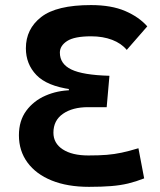

<svg xmlns="http://www.w3.org/2000/svg" viewBox="-20 -723 626 753"><path d="M336.9 -703.1Q416.5 -703.1 470.7 -679.9Q524.9 -656.7 557.6 -619.6L477.1 -527.3Q455.6 -553.2 419.4 -566.9Q383.3 -580.6 337.4 -580.6Q271.9 -580.6 243.4 -562.2Q214.8 -543.7 214.8 -516.6Q214.8 -472.2 259.8 -450.5Q304.7 -428.7 409.2 -425.8L398.4 -302.7H325.2Q264.6 -302.7 227.1 -276.8Q189.5 -250.8 189.5 -202.6Q189.5 -161.1 226.1 -137.2Q262.7 -113.3 326.7 -113.3Q368.2 -113.3 398.4 -115.7Q428.7 -118.2 457.3 -124.3Q485.8 -130.4 522.9 -141.6L545.4 -23.4Q513 -10.7 482.6 -3.4Q452.1 3.9 415.8 6.8Q379.4 9.8 329.1 9.8Q244.5 9.8 182.8 -15.1Q121.2 -40 87.7 -85.7Q54.2 -131.3 54.2 -192.4Q54.2 -249.5 83 -288.6Q111.8 -327.6 158.4 -347.9Q205.1 -368.2 258.3 -369.1L250 -342.8V-399.9L258.3 -372.6Q164.1 -385.7 122.8 -428.7Q81.5 -471.7 81.5 -533.7Q81.5 -609.4 141.6 -656.2Q201.7 -703.1 336.9 -703.1Z"/></svg>

Font: Cascadia Code PL
Style: Regular
Weight: 400
Monospace: yes
Designer: Aaron Bell
Foundry: Saja Typeworks
Version: Version 2102.003